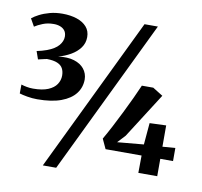

<svg xmlns="http://www.w3.org/2000/svg" viewBox="-91 -913 1117 1061"><g transform="rotate(10 467.0 -382.0)"><path d="M122.5 -303.5Q94.5 -303.5 66.2 -308.5Q38 -313.5 22.5 -318.5L23 -368.5Q37 -364 54.2 -360.8Q71.5 -357.5 90 -357.5Q141.5 -357.5 173.8 -371Q206 -384.5 221 -407Q236 -429.5 236 -456Q236 -479 227 -496Q218 -513 196.5 -522.2Q175 -531.5 137.5 -532Q132.5 -531 123.2 -529Q114 -527 104.8 -524.8Q95.5 -522.5 89 -521L73.5 -565.5Q87 -568 101.8 -572.2Q116.5 -576.5 129.5 -581Q173.5 -597.5 193.5 -621.2Q213.5 -645 213.5 -671.5Q213 -692.5 203 -705Q193 -717.5 176.2 -723.5Q159.5 -729.5 139.5 -729Q107.5 -729 80.5 -718.2Q53.5 -707.5 35.5 -695.5L11.5 -738Q26.5 -750.5 51.2 -763.2Q76 -776 108.5 -784.8Q141 -793.5 179 -793.5Q224 -793.5 259.5 -781.8Q295 -770 315.2 -747Q335.5 -724 335.5 -689.5Q335.5 -655.5 316.2 -629.2Q297 -603 265 -584.5Q233 -566 195.5 -556Q248.5 -563 285.5 -551.5Q322.5 -540 342.2 -515Q362 -490 362.5 -457Q362.5 -412 336 -377.5Q309.5 -343 256.2 -323.2Q203 -303.5 122.5 -303.5ZM635 -815H710L292 51H217ZM744 0 745 -97.5H543L517.5 -152.5Q536.5 -185 558.8 -227.5Q581 -270 603.5 -315.5Q626 -361 645.8 -403.2Q665.5 -445.5 679.5 -478H743.5L800.5 -442.5L639.5 -190L599 -146.5L747 -160L757.5 -281.5L850 -285V-165.5L921.5 -171V-97.5H850V0Z"/></g></svg>

Font: Merriweather 60pt
Style: Bold
Weight: 700
Version: Version 2.100